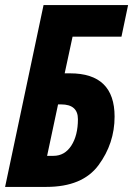

<svg xmlns="http://www.w3.org/2000/svg" viewBox="-24 -734 523 754"><path d="M158 0Q300 0 363 -85.5Q426 -171 426 -276Q426 -446 251 -446H230L261 -590H453L479 -714H147L-4 0ZM204 -324H216Q282 -324 282 -266Q282 -202 256 -162Q230 -122 186 -122H161Z"/></svg>

Font: Noto Sans UI Condensed ExtraBold
Style: Italic
Weight: 800
Width: 3
Designer: Monotype Design Team
Foundry: Monotype Imaging Inc.
Version: 1.001